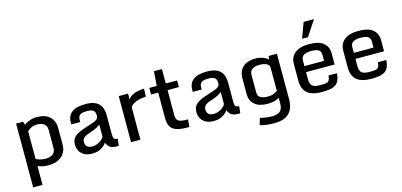

<svg xmlns="http://www.w3.org/2000/svg" viewBox="-80 -1335 4386 2093"><g transform="rotate(-15 2113.0 -288.0)"><path d="M86.4 199.7V-520H165.5L177.2 -482.4Q199.7 -501 237.8 -515.6Q275.9 -530.3 321.3 -530.3Q418 -530.3 467.5 -482.4Q517.1 -434.6 517.1 -359.4V-165Q517.1 -115.7 493.7 -75.7Q470.2 -35.6 423.3 -12.5Q376.5 10.7 306.6 10.7Q267.6 10.7 239.3 2.9Q210.9 -4.9 191.9 -13.7V199.7ZM299.3 -66.9Q350.6 -66.9 381.1 -89.8Q411.6 -112.8 411.6 -157.7V-365.2Q411.6 -409.2 381.1 -430.7Q350.6 -452.1 302.7 -452.1Q274.4 -452.1 251.2 -443.4Q228 -434.6 212.9 -423.3Q197.8 -412.1 191.9 -405.3V-92.8Q208 -84 234.9 -75.4Q261.7 -66.9 299.3 -66.9Z M805.7 10.7Q752.4 10.7 717.3 -8.3Q682.1 -27.3 664.3 -59.6Q646.5 -91.8 646.5 -131.3Q646.5 -169.4 661.9 -196.8Q677.2 -224.1 719 -246.8Q760.7 -269.5 840.8 -293.5Q883.3 -306.2 909.2 -316.4Q935.1 -326.7 947.3 -341.3Q959.5 -356 959.5 -380.9Q959.5 -401.9 952.1 -418Q944.8 -434.1 925.3 -443.1Q905.8 -452.1 868.2 -452.1Q822.8 -452.1 801 -442.1Q779.3 -432.1 772.7 -415.3Q766.1 -398.4 766.1 -377.9V-355.5H665.5V-376.5Q665.5 -453.1 716.6 -491.7Q767.6 -530.3 871.1 -530.3Q942.9 -530.3 985.1 -508.3Q1027.3 -486.3 1045.7 -446.8Q1064 -407.2 1064 -353.5V-137.2Q1064 -98.1 1074 -86.7Q1084 -75.2 1114.3 -75.2L1105.5 3.9H1084Q1031.2 3.9 1005.9 -14.6Q980.5 -33.2 967.8 -68.4Q955.6 -50.3 934.6 -32Q913.6 -13.7 882.1 -1.5Q850.6 10.7 805.7 10.7ZM828.1 -64Q852.1 -64 878.9 -74Q905.8 -84 928 -101.3Q950.2 -118.7 959.5 -141.1V-275.9Q947.8 -265.1 920.4 -249.3Q893.1 -233.4 849.1 -220.2Q794.4 -203.1 771.2 -184.6Q748 -166 748 -135.7Q748 -99.1 767.8 -81.5Q787.6 -64 828.1 -64Z M1244.6 -520H1350.1V-450.2Q1361.8 -476.6 1391.4 -493.7Q1420.9 -510.7 1458.5 -519Q1496.1 -527.3 1531.7 -527.3L1528.8 -437.5Q1498 -437 1467.3 -430.7Q1436.5 -424.3 1410.4 -413.6Q1384.3 -402.8 1367.9 -388.7Q1351.6 -374.5 1350.1 -358.9V0H1244.6Z M1670.4 -155.3V-445.3H1589.8V-520H1673.8L1685.5 -682.6H1775.9V-520H1903.8V-445.3H1775.9V-162.1Q1775.9 -111.8 1803.2 -95.7Q1830.6 -79.6 1894 -79.6H1909.2L1901.4 4.4H1879.9Q1806.6 4.4 1760.3 -10.3Q1713.9 -24.9 1692.1 -59.8Q1670.4 -94.7 1670.4 -155.3Z M2176.3 10.7Q2123 10.7 2087.9 -8.3Q2052.7 -27.3 2034.9 -59.6Q2017.1 -91.8 2017.1 -131.3Q2017.1 -169.4 2032.5 -196.8Q2047.9 -224.1 2089.6 -246.8Q2131.3 -269.5 2211.4 -293.5Q2253.9 -306.2 2279.8 -316.4Q2305.7 -326.7 2317.9 -341.3Q2330.1 -356 2330.1 -380.9Q2330.1 -401.9 2322.8 -418Q2315.4 -434.1 2295.9 -443.1Q2276.4 -452.1 2238.8 -452.1Q2193.4 -452.1 2171.6 -442.1Q2149.9 -432.1 2143.3 -415.3Q2136.7 -398.4 2136.7 -377.9V-355.5H2036.1V-376.5Q2036.1 -453.1 2087.2 -491.7Q2138.2 -530.3 2241.7 -530.3Q2313.5 -530.3 2355.7 -508.3Q2397.9 -486.3 2416.3 -446.8Q2434.6 -407.2 2434.6 -353.5V-137.2Q2434.6 -98.1 2444.6 -86.7Q2454.6 -75.2 2484.9 -75.2L2476.1 3.9H2454.6Q2401.9 3.9 2376.5 -14.6Q2351.1 -33.2 2338.4 -68.4Q2326.2 -50.3 2305.2 -32Q2284.2 -13.7 2252.7 -1.5Q2221.2 10.7 2176.3 10.7ZM2198.7 -64Q2222.7 -64 2249.5 -74Q2276.4 -84 2298.6 -101.3Q2320.8 -118.7 2330.1 -141.1V-275.9Q2318.4 -265.1 2291 -249.3Q2263.7 -233.4 2219.7 -220.2Q2165 -203.1 2141.8 -184.6Q2118.7 -166 2118.7 -135.7Q2118.7 -99.1 2138.4 -81.5Q2158.2 -64 2198.7 -64Z M2808.6 204.6Q2757.8 204.6 2716.6 199.2Q2675.3 193.8 2647 182.6L2669.4 106.4Q2695.8 115.2 2732.9 120.4Q2770 125.5 2804.2 125.5Q2867.7 125.5 2896 98.4Q2924.3 71.3 2924.3 15.1V-52.2Q2909.7 -40 2886.5 -32.5Q2863.3 -24.9 2839.1 -21.5Q2814.9 -18.1 2796.4 -18.1Q2698.7 -18.1 2647.9 -60.8Q2597.2 -103.5 2597.2 -183.1V-359.4Q2597.2 -409.2 2617.4 -447.8Q2637.7 -486.3 2681.4 -508.3Q2725.1 -530.3 2794.4 -530.3Q2821.8 -530.3 2849.6 -522.7Q2877.4 -515.1 2899.7 -503.7Q2921.9 -492.2 2932.1 -479.5L2936 -520H3029.8V-6.3Q3029.8 55.7 3008.5 103.3Q2987.3 150.9 2939 177.7Q2890.6 204.6 2808.6 204.6ZM2813 -94.7Q2858.4 -94.7 2885.5 -106.9Q2912.6 -119.1 2924.3 -128.4V-392.6Q2924.3 -418.5 2896.2 -435.3Q2868.2 -452.1 2812.5 -452.1Q2761.2 -452.1 2731.9 -431.9Q2702.6 -411.6 2702.6 -366.7V-171.9Q2702.6 -127.9 2734.1 -111.3Q2765.6 -94.7 2813 -94.7Z M3179.2 -176.3V-364.7Q3179.2 -440.4 3232.9 -485.4Q3286.6 -530.3 3395 -530.3Q3506.3 -530.3 3556.9 -486.8Q3607.4 -443.4 3607.4 -368.2V-243.7H3284.7V-166.5Q3284.7 -109.4 3309.3 -88.1Q3334 -66.9 3398.9 -66.9Q3440.4 -66.9 3464.1 -71Q3487.8 -75.2 3498.3 -92Q3508.8 -108.9 3511.7 -145.5H3606.4Q3602.5 -83 3580.8 -49.3Q3559.1 -15.6 3514.9 -2.4Q3470.7 10.7 3397.9 10.7Q3325.2 10.7 3276.6 -8.8Q3228 -28.3 3203.6 -69.6Q3179.2 -110.8 3179.2 -176.3ZM3506.3 -312V-379.9Q3506.3 -410.2 3492.2 -425.8Q3478 -441.4 3453.4 -446.8Q3428.7 -452.1 3396 -452.1Q3346.2 -452.1 3315.4 -435.5Q3284.7 -418.9 3284.7 -373V-312ZM3337.4 -606.4 3400.9 -779.8H3518.1L3403.3 -606.4Z M3736.8 -176.3V-364.7Q3736.8 -440.4 3790.5 -485.4Q3844.2 -530.3 3952.6 -530.3Q4064 -530.3 4114.5 -486.8Q4165 -443.4 4165 -368.2V-243.7H3842.3V-166.5Q3842.3 -109.4 3866.9 -88.1Q3891.6 -66.9 3956.5 -66.9Q3998 -66.9 4021.7 -71Q4045.4 -75.2 4055.9 -92Q4066.4 -108.9 4069.3 -145.5H4164.1Q4160.2 -83 4138.4 -49.3Q4116.7 -15.6 4072.5 -2.4Q4028.3 10.7 3955.6 10.7Q3882.8 10.7 3834.2 -8.8Q3785.6 -28.3 3761.2 -69.6Q3736.8 -110.8 3736.8 -176.3ZM4064 -312V-379.9Q4064 -410.2 4049.8 -425.8Q4035.6 -441.4 4011 -446.8Q3986.3 -452.1 3953.6 -452.1Q3903.8 -452.1 3873 -435.5Q3842.3 -418.9 3842.3 -373V-312Z"/></g></svg>

Font: Monda Medium
Style: Regular
Weight: 500
Designer: Vernon Adams
Foundry: Vernon Adams
Version: Version 2.200